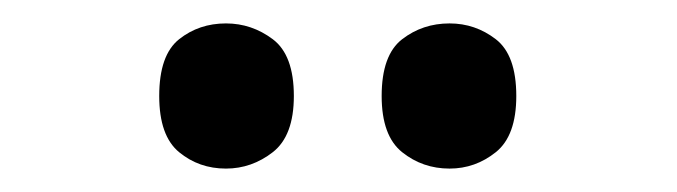

<svg xmlns="http://www.w3.org/2000/svg" viewBox="-20 -771 578 164"><path d="M364 -627Q341 -627 323.5 -641Q306 -655 306 -689Q306 -724 323.5 -737.5Q341 -751 364 -751Q386 -751 403.5 -737.5Q421 -724 421 -689Q421 -655 403.5 -641Q386 -627 364 -627ZM173 -627Q150 -627 133 -641Q116 -655 116 -689Q116 -724 133 -737.5Q150 -751 173 -751Q195 -751 213 -737.5Q231 -724 231 -689Q231 -655 213 -641Q195 -627 173 -627Z"/></svg>

Font: Noto Serif Thai SemiCondensed
Style: Bold
Weight: 700
Width: 4
Designer: Monotype Design Team
Foundry: Monotype Imaging Inc.
Version: Version 2.002; ttfautohint (v1.8.4.7-5d5b)